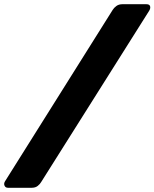

<svg xmlns="http://www.w3.org/2000/svg" viewBox="-73 -806 732 910"><path d="M-35 84Q-47 84 -51.5 74Q-56 64 -49 53L461 -759Q467 -769 478.5 -777.5Q490 -786 507 -786H621Q636 -786 638.5 -776Q641 -766 634 -755L122 57Q117 66 106 75Q95 84 77 84Z"/></svg>

Font: Rubik Light ExtraBold
Style: Italic
Weight: 800
Italic angle: -12°
Version: Version 2.104